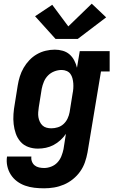

<svg xmlns="http://www.w3.org/2000/svg" viewBox="-20 -797 640 1040"><path d="M219 223Q192 223 166 220Q140 217 116 208.5Q92 200 72 185Q52 170 38.5 149Q25 128 19.5 102.5Q14 77 18 51H150Q148 65 153 78Q158 91 168 99Q178 107 191.5 110Q205 113 219 113Q238 113 257.5 105.5Q277 98 291 83Q305 68 312.5 49Q320 30 324 11L337 -72Q325 -54 307.5 -38Q290 -22 270 -11.5Q250 -1 228.5 3.5Q207 8 185 8Q158 8 133 -1Q108 -10 91 -29.5Q74 -49 65.5 -73.5Q57 -98 54 -124.5Q51 -151 53 -179Q55 -207 60 -234L76 -334Q80 -359 87.5 -383Q95 -407 108 -429.5Q121 -452 139 -471Q157 -490 179.5 -503Q202 -516 227 -522Q252 -528 277 -528Q299 -528 320 -522Q341 -516 356.5 -502.5Q372 -489 382 -470Q392 -451 397 -430L412 -520H574V-410H527L454 29Q449 56 440 82Q431 108 414.5 131.5Q398 155 375 173.5Q352 192 326 203Q300 214 273 218.5Q246 223 219 223ZM258 -102Q276 -102 293.5 -107.5Q311 -113 324.5 -125.5Q338 -138 346 -155Q354 -172 357 -189L373 -289Q376 -303 377 -317.5Q378 -332 377 -345.5Q376 -359 372.5 -372.5Q369 -386 361.5 -396.5Q354 -407 341 -412.5Q328 -418 314 -418Q294 -418 274.5 -410.5Q255 -403 240.5 -388.5Q226 -374 218 -355Q210 -336 206 -316L190 -216Q188 -203 187 -189Q186 -175 188 -162.5Q190 -150 195.5 -138Q201 -126 210 -117.5Q219 -109 231.5 -105.5Q244 -102 258 -102ZM281 -586 170 -709 263 -771 350 -654 477 -777 555 -703 401 -586Z"/></svg>

Font: Iosevka Etoile XBdObl
Style: Regular
Weight: 800
Italic angle: -9°
Designer: Belleve Invis
Foundry: Belleve Invis
Version: Version 15.5.2; ttfautohint (v1.8.4)